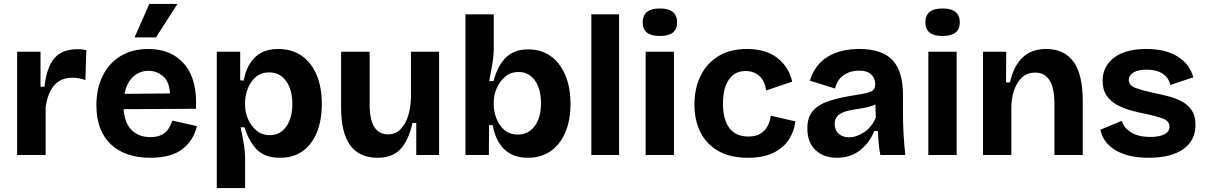

<svg xmlns="http://www.w3.org/2000/svg" viewBox="-20 -788 6128 976"><path d="M67 0V-525H186V-347H206Q217 -446 256.5 -492Q296 -538 376 -538Q385 -538 395 -537Q405 -536 419 -533L414 -381Q398 -387 380.5 -390Q363 -393 349 -393Q289 -393 255.5 -354Q222 -315 212 -243V0Z M744 14Q615 14 542.5 -55.5Q470 -125 470 -253Q470 -337 501.5 -401.5Q533 -466 592 -502.5Q651 -539 734 -539Q853 -539 918.5 -460.5Q984 -382 976 -235L608 -233Q614 -160 650.5 -125.5Q687 -91 744 -91Q781 -91 803.5 -103.5Q826 -116 838 -135.5Q850 -155 856 -175L981 -147Q964 -74 907 -30Q850 14 744 14ZM735 -428Q689 -428 656.5 -397.5Q624 -367 613 -311L844 -313Q841 -373 809 -400.5Q777 -428 735 -428ZM773 -598H664L739 -768H882Z M1082 168V-525H1201V-380L1219 -378Q1233 -457 1277.5 -498Q1322 -539 1393 -539Q1464 -539 1513.5 -504.5Q1563 -470 1589.5 -407Q1616 -344 1616 -260Q1616 -181 1592.5 -119.5Q1569 -58 1521.5 -22Q1474 14 1402 14Q1327 14 1286 -27.5Q1245 -69 1223 -141H1203Q1212 -100 1219 -58.5Q1226 -17 1226 20V168ZM1352 -101Q1405 -101 1435.5 -145Q1466 -189 1466 -259Q1466 -333 1434 -376.5Q1402 -420 1349 -420Q1306 -420 1279 -395.5Q1252 -371 1239 -336Q1226 -301 1226 -270V-250Q1226 -218 1240.5 -183.5Q1255 -149 1283 -125Q1311 -101 1352 -101Z M1900 14Q1714 14 1714 -239V-525H1859V-257Q1859 -105 1953 -105Q1989 -105 2014.5 -129.5Q2040 -154 2053.5 -195.5Q2067 -237 2069 -289V-525H2212V0H2096V-163H2077Q2055 -69 2013.5 -27.5Q1972 14 1900 14Z M2664 14Q2588 14 2543 -29.5Q2498 -73 2485 -152H2466L2465 0H2346V-715H2490V-543Q2490 -507 2483 -464.5Q2476 -422 2467 -376H2489Q2508 -451 2550 -494Q2592 -537 2665 -537Q2731 -537 2779 -503Q2827 -469 2853.5 -406.5Q2880 -344 2880 -259Q2880 -177 2854 -115.5Q2828 -54 2779.5 -20Q2731 14 2664 14ZM2613 -104Q2666 -104 2698 -147Q2730 -190 2730 -263Q2730 -335 2699.5 -378.5Q2669 -422 2616 -422Q2575 -422 2547 -397.5Q2519 -373 2504.5 -338.5Q2490 -304 2490 -272V-253Q2490 -222 2503 -187Q2516 -152 2543 -128Q2570 -104 2613 -104Z M2986 0V-715H3127V0Z M3262 0V-525H3406V0ZM3334 -605Q3247 -605 3247 -674Q3247 -745 3334 -745Q3422 -745 3422 -674Q3422 -605 3334 -605Z M3782 14Q3692 14 3631.5 -20.5Q3571 -55 3540.5 -116Q3510 -177 3510 -256Q3510 -339 3541.5 -403Q3573 -467 3632.5 -503Q3692 -539 3777 -539Q3873 -539 3931.5 -493.5Q3990 -448 4007 -373L3874 -328Q3869 -375 3841 -401Q3813 -427 3770 -427Q3714 -427 3684.5 -382.5Q3655 -338 3655 -262Q3655 -181 3687.5 -137.5Q3720 -94 3784 -94Q3824 -94 3847.5 -109.5Q3871 -125 3883 -149Q3895 -173 3898 -200L4023 -171Q4017 -119 3989 -77Q3961 -35 3910 -10.5Q3859 14 3782 14Z M4234 14Q4168 14 4126 -24.5Q4084 -63 4084 -136Q4084 -193 4113.5 -226Q4143 -259 4199.5 -276.5Q4256 -294 4337 -306Q4383 -313 4406 -322Q4429 -331 4429 -361Q4429 -389 4409 -409Q4389 -429 4345 -429Q4303 -429 4269.5 -406.5Q4236 -384 4225 -338L4097 -378Q4122 -459 4186.5 -499Q4251 -539 4349 -539Q4463 -539 4516.5 -483Q4570 -427 4570 -306V-217Q4570 -108 4582 0H4455Q4450 -25 4447 -57Q4444 -89 4442 -122H4424Q4402 -65 4353.5 -25.5Q4305 14 4234 14ZM4296 -90Q4333 -90 4372 -115.5Q4411 -141 4432 -190L4430 -257Q4401 -244 4365.5 -238.5Q4330 -233 4297.5 -226.5Q4265 -220 4244 -204.5Q4223 -189 4223 -157Q4223 -126 4243.5 -108Q4264 -90 4296 -90Z M4699 0V-525H4843V0ZM4771 -605Q4684 -605 4684 -674Q4684 -745 4771 -745Q4859 -745 4859 -674Q4859 -605 4771 -605Z M4977 0V-525H5095L5094 -369H5114Q5152 -539 5298 -539Q5389 -539 5436.5 -475Q5484 -411 5484 -273V0H5340V-258Q5340 -341 5315 -380Q5290 -419 5243 -419Q5202 -419 5175.5 -394.5Q5149 -370 5135 -329Q5121 -288 5121 -240V0Z M5819 14Q5713 14 5649.5 -25Q5586 -64 5574 -129L5683 -174Q5690 -142 5726.5 -117Q5763 -92 5829 -92Q5874 -92 5899.5 -105.5Q5925 -119 5925 -144Q5925 -172 5893.5 -184.5Q5862 -197 5804 -209Q5768 -216 5729.5 -226.5Q5691 -237 5658 -255Q5625 -273 5605 -302.5Q5585 -332 5585 -378Q5585 -450 5642.5 -494.5Q5700 -539 5808 -539Q5905 -539 5966.5 -500.5Q6028 -462 6046 -395L5929 -356Q5922 -392 5890.5 -413Q5859 -434 5809 -434Q5766 -434 5742 -419.5Q5718 -405 5718 -382Q5718 -354 5752.5 -341Q5787 -328 5843 -316Q5883 -308 5921 -298Q5959 -288 5990 -271Q6021 -254 6039 -225.5Q6057 -197 6057 -153Q6057 -74 5995 -30Q5933 14 5819 14Z"/></svg>

Font: Bricolage Grotesque 12pt Bricolage Grotesque 10pt Regular
Style: Bold
Weight: 700
Designer: Mathieu Triay
Foundry: Atelier Triay
Version: Version 1.001; ttfautohint (v1.8.4.7-5d5b);gftools[0.9.33.de